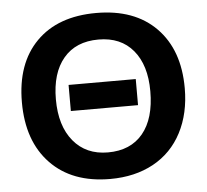

<svg xmlns="http://www.w3.org/2000/svg" viewBox="-51 -752 880 816"><g transform="rotate(-5 389.0 -344.0)"><path d="M245.1 -403.8H531.7V-292.5H245.1ZM735.8 -347.2Q735.8 -239.7 693.4 -158.2Q650.9 -76.7 571.8 -33.4Q492.7 9.8 387.2 9.8Q225.1 9.8 133.1 -85.7Q41 -181.2 41 -347.2Q41 -512.7 132.8 -605.5Q224.6 -698.2 388.2 -698.2Q551.8 -698.2 643.8 -604.5Q735.8 -510.7 735.8 -347.2ZM588.9 -347.2Q588.9 -458.5 536.1 -521.7Q483.4 -585 388.2 -585Q291.5 -585 238.8 -522.2Q186 -459.5 186 -347.2Q186 -233.9 240 -168.7Q293.9 -103.5 387.2 -103.5Q483.9 -103.5 536.4 -167Q588.9 -230.5 588.9 -347.2Z"/></g></svg>

Font: Liberation Sans
Style: Bold
Weight: 700
Designer: Steve Matteson
Foundry: Ascender Corporation
Version: Version 2.1.5